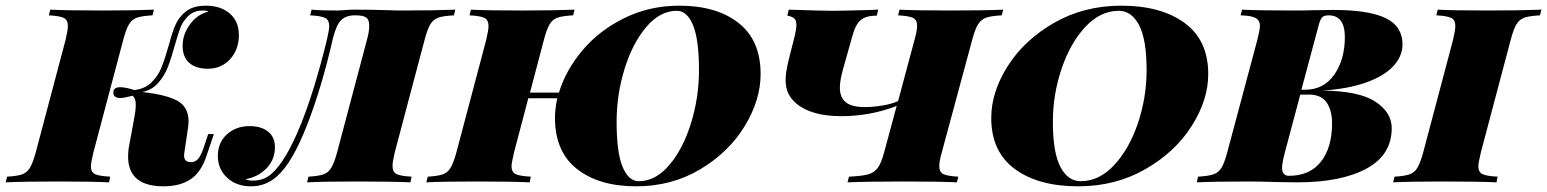

<svg xmlns="http://www.w3.org/2000/svg" viewBox="-68 -642 5447 676"><path d="M666 -601Q660 -605 646 -605Q624 -605 608.5 -596Q593 -587 579 -567Q570 -554 562.5 -531.5Q555 -509 548 -484Q535 -437 523 -406Q511 -375 489 -350Q467 -325 433 -318Q516 -309 556 -287.5Q596 -266 596 -213Q596 -208 594 -192L581 -104L580 -95Q580 -71 604 -71Q619 -71 629 -82Q639 -93 648 -119L665 -170H685L659 -93Q640 -35 602.5 -10.5Q565 14 508 14Q383 14 383 -91Q383 -112 387 -131L406 -234Q410 -255 410 -272Q410 -285 407.5 -292Q405 -299 399 -305Q369 -297 356 -297Q331 -297 331 -316Q331 -335 355 -335Q374 -335 405 -325Q442 -329 465.5 -352Q489 -375 501 -405.5Q513 -436 527 -485Q536 -520 544.5 -542Q553 -564 564 -579Q583 -603 604.5 -612.5Q626 -622 657 -622Q709 -622 741 -594.5Q773 -567 773 -518Q773 -467 742 -433.5Q711 -400 664 -400Q622 -400 598.5 -420.5Q575 -441 575 -481Q575 -521 601 -556.5Q627 -592 666 -601ZM252 -57Q252 -36 266.5 -29Q281 -22 320 -20L316 0Q255 -3 139 -3Q13 -3 -48 0L-43 -20Q-8 -22 9.5 -28Q27 -34 37.5 -51.5Q48 -69 58 -106L163 -502Q171 -536 171 -550Q171 -572 156.5 -579Q142 -586 104 -588L109 -608Q167 -605 296 -605Q403 -605 474 -608L469 -588Q432 -586 414.5 -580Q397 -574 386.5 -557Q376 -540 366 -502L261 -106Q252 -68 252 -57Z M1083 -502Q1091 -536 1091 -550Q1091 -572 1076.5 -579Q1062 -586 1024 -588L1029 -608Q1060 -605 1122 -605Q1130 -605 1146 -606.5Q1162 -608 1181 -608Q1245 -608 1303 -606Q1320 -605 1347 -605Q1460 -605 1535 -608L1530 -588Q1493 -586 1475.5 -580Q1458 -574 1447.5 -557Q1437 -540 1427 -502L1322 -106Q1314 -72 1314 -58Q1314 -36 1328.5 -29Q1343 -22 1381 -20L1377 0Q1313 -3 1190 -3Q1072 -3 1013 0L1018 -20Q1053 -22 1070.5 -28Q1088 -34 1098.5 -51.5Q1109 -69 1119 -106L1224 -502Q1232 -530 1232 -552Q1232 -573 1221 -580.5Q1210 -588 1185 -588H1181Q1150 -588 1132.5 -570.5Q1115 -553 1103 -502Q1065 -335 1013 -201.5Q961 -68 907 -21Q868 14 816 14Q764 14 731.5 -16.5Q699 -47 699 -93Q699 -140 731 -169Q763 -198 811 -198Q852 -198 876 -178.5Q900 -159 900 -124Q900 -80 870.5 -49.5Q841 -19 796 -11Q808 -6 822 -6Q863 -6 891 -33Q939 -77 988.5 -197.5Q1038 -318 1083 -502Z M2610 -381Q2610 -290 2554 -198Q2498 -106 2397.5 -46Q2297 14 2172 14Q2041 14 1963.5 -47Q1886 -108 1886 -227Q1886 -259 1894 -296H1792L1742 -106Q1733 -68 1733 -57Q1733 -36 1747.5 -29Q1762 -22 1801 -20L1797 0Q1733 -3 1610 -3Q1491 -3 1433 0L1438 -20Q1473 -22 1490.5 -28Q1508 -34 1518.5 -51.5Q1529 -69 1539 -106L1644 -502Q1652 -536 1652 -550Q1652 -572 1637.5 -579Q1623 -586 1585 -588L1590 -608Q1645 -605 1767 -605Q1880 -605 1955 -608L1950 -588Q1913 -586 1895.5 -580Q1878 -574 1867.5 -557Q1857 -540 1847 -502L1798 -316H1900Q1924 -395 1983 -465Q2042 -535 2130.5 -578.5Q2219 -622 2324 -622Q2455 -622 2532.5 -561Q2610 -500 2610 -381ZM2393 -395Q2393 -503 2372 -553.5Q2351 -604 2315 -604Q2256 -604 2207.5 -547Q2159 -490 2131 -399.5Q2103 -309 2103 -213Q2103 -105 2124 -54.5Q2145 -4 2181 -4Q2240 -4 2288.5 -61Q2337 -118 2365 -208.5Q2393 -299 2393 -395Z M3464 -608 3459 -588Q3422 -586 3404.5 -580Q3387 -574 3376 -557Q3365 -540 3355 -502L3248 -106Q3239 -75 3239 -57Q3239 -36 3253.5 -29Q3268 -22 3306 -20L3301 0Q3241 -3 3113 -3Q2984 -3 2916 0L2921 -20Q2966 -22 2988 -28Q3010 -34 3022.5 -51Q3035 -68 3045 -106L3089 -269Q2996 -233 2894 -233Q2787 -233 2734 -279Q2715 -296 2706.5 -315.5Q2698 -335 2698 -360Q2698 -388 2709 -432L2730 -515Q2736 -541 2736 -554Q2736 -571 2728 -577.5Q2720 -584 2704 -587L2709 -608Q2825 -604 2864 -604Q2895 -604 3003 -607Q3011 -608 3024 -608L3019 -587Q2981 -587 2962.5 -571.5Q2944 -556 2933 -515L2902 -405Q2889 -360 2889 -334Q2889 -299 2910 -282Q2931 -265 2977 -265Q3006 -265 3039 -270.5Q3072 -276 3094 -286L3152 -502Q3161 -534 3161 -551Q3161 -572 3146.5 -579Q3132 -586 3094 -588L3099 -608Q3156 -605 3277 -605Q3399 -605 3464 -608Z M3422 -227Q3422 -318 3480.5 -410Q3539 -502 3644 -562Q3749 -622 3880 -622Q4020 -622 4103 -561Q4186 -500 4186 -381Q4186 -290 4127.5 -198Q4069 -106 3964 -46Q3859 14 3728 14Q3588 14 3505 -47Q3422 -108 3422 -227ZM3639 -213Q3639 -105 3665.5 -54.5Q3692 -4 3737 -4Q3802 -4 3855 -61Q3908 -118 3938.5 -208.5Q3969 -299 3969 -395Q3969 -503 3942.5 -553.5Q3916 -604 3871 -604Q3806 -604 3753 -547Q3700 -490 3669.5 -399.5Q3639 -309 3639 -213Z M4588 -323Q4717 -322 4774.5 -284Q4832 -246 4832 -191Q4832 -96 4742.5 -48Q4653 0 4500 0L4427 -1Q4367 -3 4328 -3Q4206 -3 4146 0L4150 -20Q4186 -22 4204 -28Q4222 -34 4232.5 -51Q4243 -68 4253 -106L4359 -502Q4368 -538 4368 -551Q4368 -570 4353 -578.5Q4338 -587 4300 -588L4305 -608Q4363 -605 4484 -605Q4529 -605 4552 -606L4625 -607Q4752 -607 4811 -578Q4870 -549 4870 -486Q4870 -444 4837.5 -409Q4805 -374 4741.5 -351.5Q4678 -329 4588 -323ZM4667 -511Q4667 -588 4610 -588Q4594 -588 4587 -581Q4580 -574 4574 -550L4514 -326H4526Q4593 -326 4630 -379.5Q4667 -433 4667 -511ZM4540 -309H4510L4456 -106Q4446 -68 4446 -52Q4446 -23 4470 -23Q4544 -23 4583 -73Q4622 -123 4622 -208Q4622 -253 4603 -281Q4584 -309 4540 -309Z M5137 -57Q5137 -36 5151.5 -29Q5166 -22 5205 -20L5201 0Q5137 -3 5014 -3Q4895 -3 4837 0L4842 -20Q4877 -22 4894.5 -28Q4912 -34 4922.5 -51.5Q4933 -69 4943 -106L5048 -502Q5056 -536 5056 -550Q5056 -572 5041.5 -579Q5027 -586 4989 -588L4994 -608Q5049 -605 5171 -605Q5284 -605 5359 -608L5354 -588Q5317 -586 5299.5 -580Q5282 -574 5271.5 -557Q5261 -540 5251 -502L5146 -106Q5137 -68 5137 -57Z"/></svg>

Font: Playfair Display SC Black
Style: Italic
Weight: 900
Italic angle: -14°
Designer: Claus Eggers Sørensen
Foundry: Claus Eggers Sørensen
Version: Version 1.200; ttfautohint (v1.6)